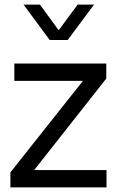

<svg xmlns="http://www.w3.org/2000/svg" viewBox="-20 -811 507 831"><path d="M25 0V-65L339 -461H42V-536H440V-471L128 -75H441V0ZM195 -638 82 -791H153L234 -680L316 -791H387L273 -638Z"/></svg>

Font: Plus Jakarta Text Light
Style: Regular
Weight: 300
Designer: Gumpita Rahayu
Foundry: Tokotype Studio
Version: Version 1.000